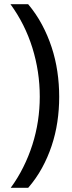

<svg xmlns="http://www.w3.org/2000/svg" viewBox="-20 -734 341 912"><path d="M261.2 -273.9Q261.2 -213.4 252.4 -154.8Q243.7 -96.2 225.3 -41.3Q207 13.7 179.4 64Q151.9 114.3 113.8 158.2H30.8Q64.5 112.3 90.3 60.5Q116.2 8.8 133.8 -46.4Q151.4 -101.6 160.2 -159.2Q168.9 -216.8 168.9 -274.9Q168.9 -394 133.8 -506.8Q98.6 -619.6 29.8 -713.9H113.8Q151.9 -668.5 179.4 -616.9Q207 -565.4 225.3 -509.5Q243.7 -453.6 252.4 -394.3Q261.2 -335 261.2 -273.9Z"/></svg>

Font: Puppies Kittens
Style: Regular
Weight: 400
Foundry: Ascender Corporation and Peter Mawhorter
Version: Version 0.1